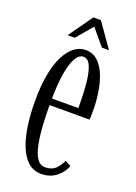

<svg xmlns="http://www.w3.org/2000/svg" viewBox="-132 -718 555 784"><g transform="rotate(20 145.5 -326.0)"><path d="M151 10.5Q116 10.5 91.8 -12.2Q67.5 -35 53 -74Q38.5 -113 32.2 -162Q26 -211 26 -263Q26 -328.5 35.5 -378.2Q45 -428 62.2 -461Q79.5 -494 102 -510.8Q124.5 -527.5 150.5 -527.5Q181 -527.5 202.2 -508.2Q223.5 -489 236.8 -456.8Q250 -424.5 256.2 -385Q262.5 -345.5 262.5 -305Q262.5 -295 262.2 -285Q262 -275 261.5 -265.5H80.5V-294H202.5Q202.5 -355 198 -401Q193.5 -447 182.2 -472.8Q171 -498.5 150.5 -498.5Q131.5 -498.5 117.2 -473.2Q103 -448 95.2 -398.8Q87.5 -349.5 87.5 -277Q87.5 -225.5 90.2 -179.2Q93 -133 100.2 -97.2Q107.5 -61.5 121 -41Q134.5 -20.5 156.5 -20.5Q187 -20.5 204 -38.8Q221 -57 227 -74.5L252 -61Q243.5 -32.5 216.2 -11Q189 10.5 151 10.5ZM59.5 -559 133 -663H166L239 -559H208L149.5 -629L90.5 -559Z"/></g></svg>

Font: Imbue 24pt Light
Style: Regular
Weight: 300
Designer: Tyler Finck
Foundry: Etcetera Type Company
Version: Version 1.102